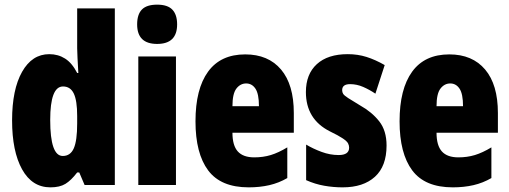

<svg xmlns="http://www.w3.org/2000/svg" viewBox="-20 -796 2189 826"><path d="M197 10Q118 10 75 -67.5Q32 -145 32 -278Q32 -411 75 -487Q118 -563 192 -563Q230 -563 260 -544Q290 -525 312 -482H317Q315 -520 313.5 -546Q312 -572 312 -588V-760H474V0H344L321 -54H312Q286 -20 261.5 -5Q237 10 197 10ZM250 -125Q283 -125 297.5 -158Q312 -191 312 -265V-297Q312 -363 297.5 -393.5Q283 -424 251 -424Q196 -424 196 -280Q196 -125 250 -125Z M656 -776Q701 -776 721.5 -754.5Q742 -733 742 -691Q742 -607 656 -607Q570 -607 570 -691Q570 -734 590.5 -755Q611 -776 656 -776ZM737 -553V0H575V-553Z M1035 -562Q1134 -562 1189 -497Q1244 -432 1244 -310V-225H980Q980 -170 1003 -144.5Q1026 -119 1074 -119Q1112 -119 1145 -129Q1178 -139 1216 -162V-30Q1180 -9 1139 0.5Q1098 10 1050 10Q930 10 875.5 -63Q821 -136 821 -274Q821 -413 875 -487.5Q929 -562 1035 -562ZM1039 -437Q1014 -437 997 -415Q980 -393 980 -339H1094Q1094 -392 1079 -414.5Q1064 -437 1039 -437Z M1643 -170Q1643 -81 1593 -35.5Q1543 10 1454 10Q1414 10 1374.5 3Q1335 -4 1297 -21V-174Q1327 -156 1363.5 -142.5Q1400 -129 1437 -129Q1482 -129 1482 -161Q1482 -170 1477.5 -179Q1473 -188 1455.5 -200Q1438 -212 1399 -231Q1296 -283 1296 -400Q1296 -477 1343 -520Q1390 -563 1476 -563Q1519 -563 1557 -551Q1595 -539 1635 -516L1595 -393Q1570 -410 1542.5 -422Q1515 -434 1486 -434Q1452 -434 1452 -408Q1452 -399 1456.5 -392Q1461 -385 1478 -374Q1495 -363 1530 -342Q1580 -314 1611.5 -274Q1643 -234 1643 -170Z M1913 -562Q2012 -562 2067 -497Q2122 -432 2122 -310V-225H1858Q1858 -170 1881 -144.5Q1904 -119 1952 -119Q1990 -119 2023 -129Q2056 -139 2094 -162V-30Q2058 -9 2017 0.5Q1976 10 1928 10Q1808 10 1753.5 -63Q1699 -136 1699 -274Q1699 -413 1753 -487.5Q1807 -562 1913 -562ZM1917 -437Q1892 -437 1875 -415Q1858 -393 1858 -339H1972Q1972 -392 1957 -414.5Q1942 -437 1917 -437Z"/></svg>

Font: Noto Sans ExtraCondensed Black
Style: Regular
Weight: 900
Width: 2
Designer: Monotype Design Team
Foundry: Monotype Imaging Inc.
Version: Version 2.013; ttfautohint (v1.8.4.7-5d5b)